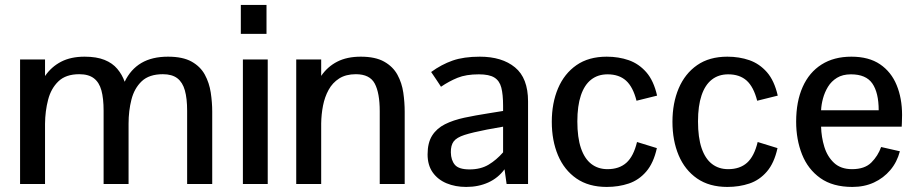

<svg xmlns="http://www.w3.org/2000/svg" viewBox="-20 -738 3672 770"><path d="M60.5 0V-499.5H160.6V-433.1Q186 -470.2 225.1 -490.5Q264.2 -510.7 319.3 -510.7Q367.2 -510.7 399.2 -497.8Q431.2 -484.9 450.4 -461.9Q469.7 -439 480 -410.2Q503.9 -460 546.9 -485.4Q589.8 -510.7 653.8 -510.7Q712.9 -510.7 748.3 -491Q783.7 -471.2 801.5 -438.5Q819.3 -405.8 825.2 -366.7Q831.1 -327.6 831.1 -290V0H730.5V-293.9Q730.5 -343.3 721.4 -375.5Q712.4 -407.7 691.2 -424.1Q669.9 -440.4 633.3 -440.4Q578.1 -440.4 548.3 -412.1Q518.6 -383.8 507.1 -338.6Q495.6 -293.5 495.6 -242.2V0H395.5V-293.9Q395.5 -343.3 386.7 -375.5Q377.9 -407.7 356.4 -424.1Q335 -440.4 297.9 -440.4Q244.1 -440.4 214.4 -411.9Q184.6 -383.3 172.9 -337.9Q161.1 -292.5 160.6 -241.7V0Z M954.1 0V-499.5H1053.7V0ZM945.8 -602.1V-718.3H1048.8V-602.1Z M1168 0V-499.5H1268.1V-433.6Q1293.5 -470.7 1332.5 -490.7Q1371.6 -510.7 1426.8 -510.7Q1485.4 -510.7 1520.8 -490.7Q1556.2 -470.7 1574 -438Q1591.8 -405.3 1597.4 -366.5Q1603 -327.6 1603 -290V0H1502.9V-292Q1502.9 -365.2 1482.9 -402.8Q1462.9 -440.4 1407.2 -440.4Q1367.2 -440.4 1340.3 -423.3Q1313.5 -406.2 1297.9 -377.7Q1282.2 -349.1 1275.4 -314.2Q1268.6 -279.3 1268.1 -243.2V0Z M1849.6 11.7Q1806.2 11.7 1771 -2.9Q1735.8 -17.6 1715.3 -46.6Q1694.8 -75.7 1694.8 -118.7Q1694.8 -165.5 1713.1 -194.3Q1731.4 -223.1 1764.4 -239.7Q1797.4 -256.3 1842 -265.9Q1886.7 -275.4 1939.9 -283.7L1997.6 -293V-313.5Q1997.6 -358.9 1990.5 -386.5Q1983.4 -414.1 1962.6 -427Q1941.9 -439.9 1900.4 -439.9Q1849.1 -439.9 1814.9 -426Q1780.8 -412.1 1748.5 -390.1Q1748.5 -390.1 1742.7 -399.2Q1736.8 -408.2 1729 -419.9Q1721.2 -431.6 1715.1 -440.4Q1709 -449.2 1709 -449.2Q1750.5 -479.5 1795.2 -495.1Q1839.8 -510.7 1904.3 -510.7Q1993.2 -510.7 2045.4 -467.8Q2097.7 -424.8 2097.7 -331.5V0H2011.7L2003.4 -59.1Q1978 -24.4 1938.5 -6.3Q1898.9 11.7 1849.6 11.7ZM1863.3 -58.6Q1907.7 -58.6 1939.5 -77.6Q1971.2 -96.7 1997.6 -127V-230L1932.6 -218.3Q1874.5 -207 1842.8 -196.8Q1811 -186.5 1799.3 -170.7Q1787.6 -154.8 1788.1 -127Q1788.6 -95.7 1804.2 -77.1Q1819.8 -58.6 1863.3 -58.6Z M2413.1 11.7Q2340.8 11.7 2291.7 -22.2Q2242.7 -56.2 2217.8 -115.2Q2192.9 -174.3 2192.9 -249.5Q2192.9 -324.7 2218 -383.8Q2243.2 -442.9 2292 -476.8Q2340.8 -510.7 2413.1 -510.7Q2460.9 -510.7 2501.5 -496.6Q2542 -482.4 2571.8 -448.5Q2601.6 -414.6 2615.2 -354.5L2532.7 -334Q2518.6 -389.6 2490.5 -414.8Q2462.4 -439.9 2416.5 -439.9Q2377.9 -439.9 2350.8 -418.7Q2323.7 -397.5 2309.6 -355.5Q2295.4 -313.5 2295.4 -251Q2295.4 -186.5 2309.8 -144Q2324.2 -101.6 2351.3 -80.6Q2378.4 -59.6 2416.5 -59.6Q2463.4 -59.6 2492.2 -85.4Q2521 -111.3 2534.7 -168.5L2614.3 -144Q2601.1 -84 2571.5 -49.8Q2542 -15.6 2501.5 -2Q2460.9 11.7 2413.1 11.7Z M2897 11.7Q2824.7 11.7 2775.6 -22.2Q2726.6 -56.2 2701.7 -115.2Q2676.8 -174.3 2676.8 -249.5Q2676.8 -324.7 2701.9 -383.8Q2727.1 -442.9 2775.9 -476.8Q2824.7 -510.7 2897 -510.7Q2944.8 -510.7 2985.4 -496.6Q3025.9 -482.4 3055.7 -448.5Q3085.4 -414.6 3099.1 -354.5L3016.6 -334Q3002.4 -389.6 2974.4 -414.8Q2946.3 -439.9 2900.4 -439.9Q2861.8 -439.9 2834.7 -418.7Q2807.6 -397.5 2793.5 -355.5Q2779.3 -313.5 2779.3 -251Q2779.3 -186.5 2793.7 -144Q2808.1 -101.6 2835.2 -80.6Q2862.3 -59.6 2900.4 -59.6Q2947.3 -59.6 2976.1 -85.4Q3004.9 -111.3 3018.6 -168.5L3098.1 -144Q3085 -84 3055.4 -49.8Q3025.9 -15.6 2985.4 -2Q2944.8 11.7 2897 11.7Z M3398.4 11.7Q3319.8 11.7 3270 -23.7Q3220.2 -59.1 3196.5 -118.7Q3172.9 -178.2 3172.9 -250Q3172.9 -330.6 3199 -389.2Q3225.1 -447.8 3274.7 -479.2Q3324.2 -510.7 3394.5 -510.7Q3464.4 -510.7 3509.3 -480.2Q3554.2 -449.7 3575.9 -396.7Q3597.7 -343.8 3597.7 -276.9Q3597.7 -274.9 3597.4 -264.9Q3597.2 -254.9 3596.9 -244.6Q3596.7 -234.4 3596.2 -230H3272.9Q3273.9 -188.5 3285.9 -149.2Q3297.9 -109.9 3325 -84.7Q3352.1 -59.6 3397 -59.6Q3447.8 -59.6 3474.4 -86.2Q3501 -112.8 3513.7 -148.4L3588.9 -131.3Q3577.6 -87.9 3550.5 -55.9Q3523.4 -23.9 3484.9 -6.1Q3446.3 11.7 3398.4 11.7ZM3272.9 -295.9H3503.9Q3503.9 -366.2 3478.5 -403.1Q3453.1 -439.9 3392.6 -439.9Q3359.4 -439.9 3336.7 -426Q3314 -412.1 3300.5 -389.9Q3287.1 -367.7 3280.5 -343Q3273.9 -318.4 3272.9 -295.9Z"/></svg>

Font: Pontano Sans SemiBold
Style: Regular
Weight: 600
Designer: Vernon Adams
Foundry: Vernon Adams
Version: Version 2.001